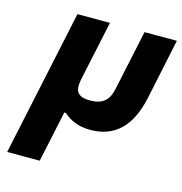

<svg xmlns="http://www.w3.org/2000/svg" viewBox="-105 -596 855 901"><g transform="rotate(15 322.0 -145.0)"><path d="M10 210H168L221 -38H229C258 -12 297 9 359 9C475 9 550 -58 582 -205L644 -500H487L425 -209C413 -150 383 -124 323 -124C261 -124 245 -150 257 -209L319 -500H161Z"/></g></svg>

Font: LT Wave Text Black Italic
Style: Regular
Weight: 900
Designer: Daniel Lyons
Version: Version 2.5 (Glyphs App)